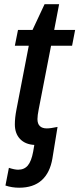

<svg xmlns="http://www.w3.org/2000/svg" viewBox="-20 -668 371 896"><path d="M69.3 208Q35.6 208 5.4 197.8L21.5 115.2Q48.3 124 64.5 124Q93.3 124 109.9 104.2Q126.5 84.5 134.8 39.6L140.1 8.3Q97.7 5.9 73.5 -19.5Q49.3 -44.9 49.3 -87.9Q49.3 -118.2 56.6 -155.8L114.3 -454.6H49.3L64 -528.3H131.8L188 -648.4H255.9L232.9 -528.3H330.6L316.4 -454.6H218.3L160.6 -157.7Q154.8 -128.9 154.8 -112.3Q154.8 -90.3 166 -79.6Q177.2 -68.8 198.2 -68.8Q216.3 -68.8 248.5 -75.7L224.6 71.3Q213.4 138.2 174.6 173.1Q135.7 208 69.3 208Z"/></svg>

Font: Arimo Medium
Style: Italic
Weight: 500
Italic angle: -12°
Designer: Steve Matteson
Foundry: Monotype Imaging Inc.
Version: Version 1.33